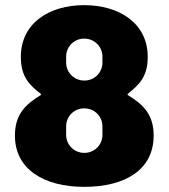

<svg xmlns="http://www.w3.org/2000/svg" viewBox="-20 -716 655 746"><path d="M307 -696C171 -696 61 -626 61 -495C61 -417 95 -385 139 -351V-347C78 -310 38 -271 38 -189C38 -59 150 10 307 10C470 10 577 -59 577 -189C577 -271 537 -310 476 -347V-351C519 -386 554 -416 554 -495C554 -626 443 -696 307 -696ZM307 -566C347 -566 378 -535 378 -496V-473C378 -434 347 -403 308 -403C268 -403 237 -434 237 -473V-496C237 -535 268 -566 307 -566ZM307 -295C347 -295 378 -264 378 -225V-192C378 -153 347 -122 308 -122C268 -122 237 -153 237 -192V-225C237 -264 268 -295 307 -295Z"/></svg>

Font: Chivo Light
Style: Bold
Weight: 900
Designer: Hector Gatti
Foundry: Omnibus-Type
Version: Version 1.003;PS 001.003;hotconv 1.0.70;makeotf.lib2.5.58329